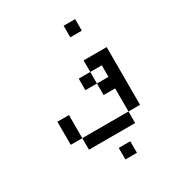

<svg xmlns="http://www.w3.org/2000/svg" viewBox="-166 -856 832 900"><g transform="rotate(-30 250.0 -406.0)"><path d="M312.5 -62.5V-125H250V-62.5ZM375 -687.5V-750H312.5V-687.5ZM125 -250V-187.5H375V-250ZM125 -250Q125 -250 125 -375H62.5Q62.5 -375 62.5 -250ZM375 -250H437.5V-562.5H312.5V-500H250V-437.5H312.5V-375H375Q375 -375 375 -250ZM312.5 -437.5V-500H375V-437.5Z"/></g></svg>

Font: UnifontExMono
Style: Regular
Weight: 500
Version: Version 15.0.06